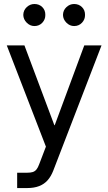

<svg xmlns="http://www.w3.org/2000/svg" viewBox="-20 -747 552 978"><path d="M67.4 210.9V132.8H118.2Q136.2 132.8 147.2 129.2Q158.2 125.5 165.5 116.5Q172.9 107.4 178.7 91.8Q178.7 91.8 184.1 77.9Q189.5 64 196.3 45.9Q203.1 27.8 208.5 13.9Q213.9 0 213.9 0L14.6 -515.6H104.5L256.8 -109.4H258.8L409.2 -515.6H497.1L251 123Q239.7 151.9 222.4 171.4Q205.1 190.9 179.4 200.9Q153.8 210.9 118.2 210.9ZM155.3 -614.3Q133.3 -614.3 116.2 -631.3Q99.1 -648.4 98.6 -670.9Q99.1 -694.8 116.2 -710.7Q133.3 -726.6 155.3 -726.6Q179.7 -726.6 195.6 -710.7Q211.4 -694.8 210.9 -670.9Q211.4 -648.4 195.6 -631.3Q179.7 -614.3 155.3 -614.3ZM357.4 -614.3Q335.4 -614.3 318.4 -631.3Q301.3 -648.4 300.8 -670.9Q301.3 -694.8 318.4 -710.7Q335.4 -726.6 357.4 -726.6Q381.8 -726.6 397.7 -710.7Q413.6 -694.8 413.1 -670.9Q413.6 -648.4 397.7 -631.3Q381.8 -614.3 357.4 -614.3Z"/></svg>

Font: Inter Display V
Style: Regular
Weight: 400
Designer: Rasmus Andersson
Foundry: rsms
Version: Version 3.015;git-src